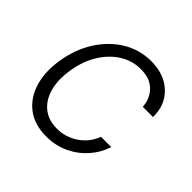

<svg xmlns="http://www.w3.org/2000/svg" viewBox="-146 -695 849 849"><g transform="rotate(45 278.0 -271.0)"><path d="M249.6 11.4Q175.8 11.4 127.8 -25.2Q79.9 -61.8 60.9 -125.5Q41.9 -189.3 55.4 -270.2Q68.9 -352.6 109.7 -416.4Q150.6 -480.1 210.8 -516.5Q271 -552.9 342.3 -552.9Q424.4 -552.9 474.3 -506.2Q524.1 -459.5 522.7 -383.5H458.8Q456.3 -430.8 424.7 -463.1Q393.1 -495.4 334.9 -495.4Q282 -495.4 236.9 -467.2Q191.8 -438.9 160.7 -388.7Q129.6 -338.4 119 -272.4Q107.6 -206 121.1 -155Q134.6 -104 169.6 -75.3Q204.5 -46.5 258.2 -46.5Q312.9 -46.5 357.6 -76.9Q402.3 -107.2 422.2 -159.1H486.2Q470.2 -109.7 435.9 -71.2Q401.6 -32.7 354 -10.7Q306.5 11.4 249.6 11.4Z"/></g></svg>

Font: Inter UI Light
Style: Italic
Weight: 300
Italic angle: 9.39999°
Designer: Rasmus Andersson
Foundry: rsms
Version: 3.2;8d6f07862